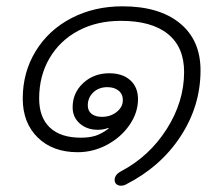

<svg xmlns="http://www.w3.org/2000/svg" viewBox="-20 -520 706 608"><path d="M343 50Q343 33 364 22Q453 -25 508 -111.5Q563 -198 563 -292Q563 -371 511.5 -412.5Q460 -454 363 -454Q287 -454 228.5 -423Q170 -392 137 -336Q104 -280 104 -208Q104 -148 138 -116Q172 -84 236 -84Q264 -84 283.5 -90.5Q303 -97 324 -113L323 -115Q308 -109 290 -109Q255 -109 232.5 -129Q210 -149 210 -180Q210 -226 243.5 -257Q277 -288 326 -288Q368 -288 392.5 -266Q417 -244 417 -206Q417 -163 390 -124Q363 -85 319 -61.5Q275 -38 226 -38Q147 -38 99.5 -84.5Q52 -131 52 -208Q52 -291 93 -358Q134 -425 206 -462.5Q278 -500 368 -500Q484 -500 549.5 -446.5Q615 -393 615 -297Q615 -185 552 -88.5Q489 8 379 64Q372 68 363 68Q354 68 348.5 63Q343 58 343 50ZM369 -203Q369 -222 355.5 -233Q342 -244 320 -244Q293 -244 275.5 -227.5Q258 -211 258 -186Q258 -169 270 -159.5Q282 -150 303 -150Q330 -150 349.5 -165.5Q369 -181 369 -203Z"/></svg>

Font: Kodchasan ExtraLight
Style: Italic
Weight: 275
Italic angle: -10°
Version: Version 1.000; ttfautohint (v1.6)